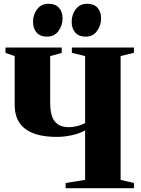

<svg xmlns="http://www.w3.org/2000/svg" viewBox="-20 -994 744 1014"><path d="M429.5 -305.5Q398.5 -288 358 -279.5Q317.5 -271 281.5 -271Q236.5 -271 200.5 -277.8Q164.5 -284.5 137.8 -298.2Q111 -312 93 -332.2Q75 -352.5 66.2 -379.8Q57.5 -407 57.5 -441.5V-698L9 -714.5V-743H306V-714.5L245 -698V-449Q245 -419.5 250.2 -395.8Q255.5 -372 267 -355.8Q278.5 -339.5 297.5 -331Q316.5 -322.5 343.5 -322.5Q359.5 -322.5 375.5 -325.5Q391.5 -328.5 405.8 -333.5Q420 -338.5 429.5 -344.5V-698L359.5 -715V-743H687.5V-715L617 -698V-44L687.5 -27.5V0H326.5V-27.5L429.5 -44ZM228 -800.5Q192.5 -800.5 173.5 -822Q154.5 -843.5 154.5 -878.5Q154.5 -917.5 176.5 -945.8Q198.5 -974 236 -974H237Q272.5 -974 291.5 -952.8Q310.5 -931.5 310.5 -896.5Q310.5 -860 288.8 -830.2Q267 -800.5 229 -800.5ZM432 -800.5Q396.5 -800.5 377.5 -822Q358.5 -843.5 358.5 -878.5Q358.5 -917.5 380.5 -945.8Q402.5 -974 439.5 -974H440.5Q476.5 -974 495.2 -952.8Q514 -931.5 514 -896.5Q514 -860 492.5 -830.2Q471 -800.5 433 -800.5Z"/></svg>

Font: Merriweather 120pt Black
Style: Regular
Weight: 900
Designer: Eben Sorkin
Foundry: Eben Sorkin
Version: Version 2.100